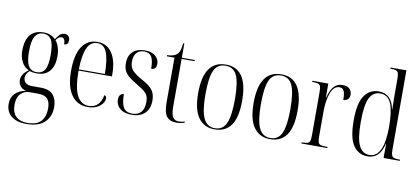

<svg xmlns="http://www.w3.org/2000/svg" viewBox="-84 -1068 3535 1616"><g transform="rotate(10 1683.0 -260.0)"><path d="M202 240Q117 240 71.5 202.5Q26 165 26 98Q26 44 59 10.5Q92 -23 150 -34Q115 -43 99.5 -65.5Q84 -88 84 -115Q84 -140 98 -163Q112 -186 144 -208Q105 -225 83 -266Q61 -307 61 -361Q61 -544 214 -544Q276 -544 314 -504Q327 -525 345 -544Q363 -563 390 -563Q411 -563 422.5 -549Q434 -535 434 -516Q434 -475 399 -475Q399 -530 366 -530Q343 -530 321 -497Q339 -476 350 -443Q361 -410 361 -364Q361 -286 324.5 -240Q288 -194 213 -194Q198 -194 182.5 -196Q167 -198 154 -204Q135 -188 127.5 -173Q120 -158 120 -142Q120 -113 139.5 -97.5Q159 -82 191 -82H268Q343 -82 375.5 -43Q408 -4 408 60Q408 142 356 191Q304 240 202 240ZM211 -204Q258 -204 280.5 -240.5Q303 -277 303 -365Q303 -461 280 -497.5Q257 -534 210 -534Q166 -534 142 -496Q118 -458 118 -364Q118 -278 141 -241Q164 -204 211 -204ZM208 230Q287 230 323.5 190.5Q360 151 360 79Q360 26 336.5 -1Q313 -28 255 -28H181Q136 -28 106 4.5Q76 37 76 98Q76 163 110 196.5Q144 230 208 230Z M684 10Q594 10 544.5 -61.5Q495 -133 495 -263Q495 -404 541.5 -474Q588 -544 674 -544Q754 -544 798 -478.5Q842 -413 842 -296V-279H557Q557 -131 591.5 -66Q626 -1 691 -1Q739 -1 768 -29.5Q797 -58 807 -113Q826 -107 826 -87Q826 -67 810 -44.5Q794 -22 762.5 -6Q731 10 684 10ZM780 -289Q779 -412 754.5 -473Q730 -534 674 -534Q616 -534 588 -474Q560 -414 557 -289Z M1062 10Q1013 10 983 -5.5Q953 -21 939 -45.5Q925 -70 925 -96Q925 -125 938 -137.5Q951 -150 967 -150Q967 -73 988.5 -36.5Q1010 0 1064 0Q1111 0 1138 -29.5Q1165 -59 1165 -117Q1165 -148 1156 -168.5Q1147 -189 1125.5 -206.5Q1104 -224 1067 -246Q1024 -271 995.5 -293Q967 -315 952.5 -342Q938 -369 938 -410Q938 -473 975 -508Q1012 -543 1077 -543Q1137 -543 1168.5 -515.5Q1200 -488 1200 -449Q1200 -400 1156 -400Q1156 -471 1137 -502Q1118 -533 1075 -533Q1031 -533 1008.5 -506Q986 -479 986 -432Q986 -383 1012.5 -355.5Q1039 -328 1095 -297Q1131 -278 1157.5 -257.5Q1184 -237 1198.5 -208.5Q1213 -180 1213 -137Q1213 -68 1173 -29Q1133 10 1062 10Z M1445 10Q1387 10 1360 -23.5Q1333 -57 1333 -143V-526H1268V-536Q1298 -537 1317.5 -543Q1337 -549 1350 -560Q1367 -575 1374 -600Q1381 -625 1384 -658H1394V-536H1505V-526H1394V-119Q1394 -53 1410.5 -28Q1427 -3 1461 -3Q1484 -3 1512 -11V-1Q1499 3 1481 6.5Q1463 10 1445 10Z M1769 10Q1680 10 1630.5 -58Q1581 -126 1581 -268Q1581 -544 1771 -544Q1957 -544 1957 -268Q1957 -124 1909 -57Q1861 10 1769 10ZM1770 0Q1839 0 1867 -64.5Q1895 -129 1895 -268Q1895 -410 1866.5 -472Q1838 -534 1769 -534Q1700 -534 1671.5 -472Q1643 -410 1643 -268Q1643 -127 1673 -63.5Q1703 0 1770 0Z M2243 10Q2154 10 2104.5 -58Q2055 -126 2055 -268Q2055 -544 2245 -544Q2431 -544 2431 -268Q2431 -124 2383 -57Q2335 10 2243 10ZM2244 0Q2313 0 2341 -64.5Q2369 -129 2369 -268Q2369 -410 2340.5 -472Q2312 -534 2243 -534Q2174 -534 2145.5 -472Q2117 -410 2117 -268Q2117 -127 2147 -63.5Q2177 0 2244 0Z M2511 0V-10H2517Q2546 -10 2561 -15Q2576 -20 2581 -36Q2586 -52 2586 -85V-452Q2586 -485 2581 -500.5Q2576 -516 2561 -521Q2546 -526 2515 -526H2510V-536H2646V-416H2648Q2657 -451 2671 -480Q2685 -509 2708.5 -527Q2732 -545 2768 -545Q2807 -545 2827 -525.5Q2847 -506 2847 -476Q2847 -452 2834 -437.5Q2821 -423 2794 -423Q2794 -478 2782.5 -500Q2771 -522 2745 -522Q2697 -522 2672 -458Q2647 -394 2647 -292V-85Q2647 -53 2652 -36.5Q2657 -20 2672.5 -15Q2688 -10 2718 -10H2732V0Z M3077 10Q2998 10 2954 -55Q2910 -120 2910 -267Q2910 -416 2954.5 -480.5Q2999 -545 3077 -545Q3188 -545 3212 -414H3214Q3213 -459 3212.5 -494.5Q3212 -530 3212 -556V-672Q3212 -707 3207 -723.5Q3202 -740 3187.5 -745Q3173 -750 3146 -750H3138V-760H3274V-81Q3274 -36 3287 -23Q3300 -10 3341 -10H3351V0H3213V-122H3211Q3182 10 3077 10ZM3089 -4Q3213 -4 3213 -266Q3213 -397 3186 -463.5Q3159 -530 3091 -530Q3031 -530 3001 -471Q2971 -412 2971 -266Q2971 -123 3001 -63.5Q3031 -4 3089 -4Z"/></g></svg>

Font: Noto Serif Display Condensed Light
Style: Regular
Weight: 300
Width: 3
Designer: Monotype Design Team
Foundry: Monotype Imaging Inc.
Version: Version 2.009